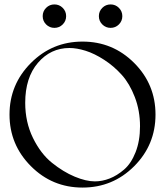

<svg xmlns="http://www.w3.org/2000/svg" viewBox="-20 -848 740 868"><path d="M442.5 -812.5Q458 -828 480 -828Q502 -828 517.5 -812.5Q533 -797 533 -775Q533 -753 517.5 -737.5Q502 -722 480 -722Q458 -722 442.5 -737.5Q427 -753 427 -775Q427 -797 442.5 -812.5ZM188.5 -812.5Q204 -828 226 -828Q248 -828 263.5 -812.5Q279 -797 279 -775Q279 -753 263.5 -737.5Q248 -722 226 -722Q204 -722 188.5 -737.5Q173 -753 173 -775Q173 -797 188.5 -812.5ZM119.5 -563Q216 -660 353 -660Q490 -660 586.5 -563.5Q683 -467 683 -330Q683 -193 586.5 -96.5Q490 0 353 0Q216 0 119.5 -97Q23 -194 23 -330Q23 -466 119.5 -563ZM94 -383Q94 -296 129 -224.5Q164 -153 215 -112Q266 -71 317.5 -49.5Q369 -28 409 -28Q442 -28 475.5 -41Q509 -54 541 -81.5Q573 -109 593 -160Q613 -211 613 -277Q613 -348 589.5 -409Q566 -470 530.5 -509.5Q495 -549 451 -577.5Q407 -606 367 -618.5Q327 -631 294 -631Q209 -631 151.5 -564Q94 -497 94 -383Z"/></svg>

Font: kawoszeh
Style: Medium
Weight: 500
Version: Version 000.030